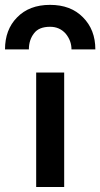

<svg xmlns="http://www.w3.org/2000/svg" viewBox="-66 -750 402 770"><path d="M79.1 -459Q92.8 -459 134.8 -459Q149.4 -459 191.4 -459Q191.4 -344.7 191.4 0Q163.1 0 79.1 0Q79.1 -115.2 79.1 -459ZM2 -679.7Q50.8 -730.5 134.8 -730.5Q217.8 -730.5 266.6 -680.7Q316.4 -630.9 316.4 -551.8Q284.2 -551.8 220.7 -551.8Q220.7 -586.9 197.3 -615.2Q172.9 -642.6 134.8 -642.6Q89.8 -642.6 70.3 -616.2Q49.8 -589.8 49.8 -551.8Q17.6 -551.8 -45.9 -551.8Q-45.9 -630.9 2 -679.7Z"/></svg>

Font: Alata=Ham
Style: Regular
Weight: 400
Designer: Spyros Zevelakis, Eben Sorkin
Version: Version 1.004